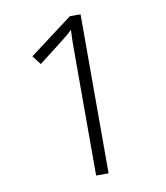

<svg xmlns="http://www.w3.org/2000/svg" viewBox="-81 -781 733 849"><g transform="rotate(-10 285.5 -357.0)"><path d="M338 0V-714H290L96 -568L127 -528L226 -605C252 -625 266 -636 284 -654C282 -621 282 -588 282 -531V0Z"/></g></svg>

Font: Noto Sans Gujarati UI Light
Style: Regular
Weight: 300
Designer: Jelle Bosma - Monotype Design Team, Universal Thirst
Foundry: Monotype Imaging Inc.
Version: Version 2.106